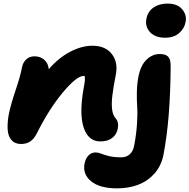

<svg xmlns="http://www.w3.org/2000/svg" viewBox="-20 -783 1049 1063"><path d="M894 -574.2Q839.4 -574.2 810.5 -605.2Q781.7 -636.2 791 -681.2Q799.3 -720.7 830.8 -741.9Q862.3 -763.2 907.2 -763.2Q962.4 -763.2 988.8 -731.4Q1015.1 -699.7 1007.8 -662.1Q1001.5 -626 972.2 -600.1Q942.9 -574.2 894 -574.2ZM535.2 0Q469.2 0 443.4 -76.4Q417.5 -152.8 443.8 -298.8Q453.6 -345.7 448.2 -362.8H443.8Q404.3 -362.8 327.6 -270.8Q251 -178.7 184.1 -44.9Q168 -13.2 147 0.5Q126 14.2 96.2 14.2Q62.5 14.2 43.7 -7.3Q24.9 -28.8 22.5 -65.4Q20 -102.1 28.8 -150.9Q40.5 -207.5 66.4 -283.7Q92.3 -359.9 102.1 -411.1Q107.4 -438 125.5 -454.6Q143.6 -471.2 170.9 -471.2Q203.6 -471.2 225.3 -451.9Q247.1 -432.6 250 -399.9Q303.7 -462.4 367.9 -496.1Q432.1 -529.8 491.2 -529.8Q563.5 -529.8 599.1 -483.9Q634.8 -438 621.1 -369.1Q606.9 -296.9 601.8 -252.2Q596.7 -207.5 600.8 -176.3Q605 -145 620.1 -127.9Q639.2 -106.4 631.8 -69.8Q626.5 -39.6 601.8 -19.8Q577.1 0 535.2 0ZM627.9 259.8Q532.2 259.8 484.4 220.5Q436.5 181.2 448.2 122.1Q454.1 93.3 470.5 77.1Q486.8 61 508.8 61Q523.9 61 539.8 67.6Q555.7 74.2 583 81.1Q610.4 87.9 652.8 87.9Q680.2 87.9 698.5 71Q716.8 54.2 722.2 25.9Q734.9 -38.1 738.5 -97.2Q742.2 -156.2 739.5 -193.1Q736.8 -230 737.8 -275.6Q738.8 -321.3 747.1 -361.8Q759.8 -423.3 792.2 -453.6Q824.7 -483.9 863.8 -483.9Q895.5 -483.9 910.2 -470Q924.8 -456.1 924.8 -418.9Q923.3 -122.6 884.8 75.2Q872.6 135.3 835.7 177.2Q798.8 219.2 746.1 239.5Q693.4 259.8 627.9 259.8Z"/></svg>

Font: Shantell Sans Irregular
Style: Italic
Weight: 800
Italic angle: -11.31°
Designer: Stephen Nixon, Anya Danilova, Shantell Martin
Foundry: Arrow Type
Version: Version 1.006;[9816181b4]